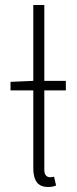

<svg xmlns="http://www.w3.org/2000/svg" viewBox="-20 -739 309 767"><path d="M22 -378V-412L113 -416H243V-378ZM172 8Q152 8 139 0Q126 -8 119.5 -25Q113 -42 113 -68V-719H157V-62Q157 -45 163.5 -38Q170 -31 180 -31Q183 -31 186.5 -31.5Q190 -32 196 -33L204 2Q197 5 189.5 6.5Q182 8 172 8Z"/></svg>

Font: Source Sans 3 Light
Style: Regular
Weight: 300
Designer: Paul D. Hunt
Foundry: Adobe
Version: Version 3.052;hotconv 1.1.0;makeotfexe 2.6.0